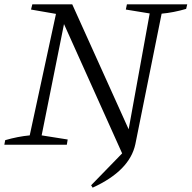

<svg xmlns="http://www.w3.org/2000/svg" viewBox="-26 -667 883 885"><path d="M401 198 394 187 537 40 269 -556 166 -43 286 -24 282 0H-6L-2 -21Q57 -38 111 -43L232 -603L117 -623L123 -647H307L567 -71L664 -605L554 -623L559 -647H837L832 -626Q774 -609 719 -604L598 -3Q572 120 401 198Z"/></svg>

Font: Piazzolla SC Light
Style: Italic
Weight: 300
Italic angle: -11.3°
Designer: Juan Pablo del Peral
Foundry: Huerta Tipografica
Version: Version 1.330